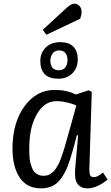

<svg xmlns="http://www.w3.org/2000/svg" viewBox="-20 -1010 605 1044"><path d="M342.8 -967.8Q368.2 -990.2 383.8 -990.2Q401.4 -990.2 412.6 -977.1Q423.8 -963.9 423.8 -944.8Q423.8 -930.7 416 -908.2L231.9 -820.8L212.9 -848.1ZM199.2 -679.2Q199.2 -721.7 228.3 -751.2Q257.3 -780.8 307.1 -780.8Q355 -780.8 378.9 -756.1Q402.8 -731.4 402.8 -687Q402.8 -641.1 373.8 -611.6Q344.7 -582 296.9 -582Q199.2 -582 199.2 -679.2ZM253.9 -680.2Q253.9 -657.2 264.6 -642.6Q275.4 -627.9 299.8 -627.9Q323.7 -627.9 335.4 -644Q347.2 -660.2 347.2 -684.1Q347.2 -706.5 335.9 -721.2Q324.7 -735.8 301.8 -735.8Q278.3 -735.8 266.1 -719.2Q253.9 -702.6 253.9 -680.2ZM465.8 -89.8Q465.8 -65.9 470.7 -56.4Q475.6 -46.9 491.2 -46.9Q510.7 -46.9 540 -71.8L564.9 -34.2Q545.9 -16.1 515.1 -1Q484.4 14.2 456.1 14.2Q427.7 14.2 411.6 0.5Q395.5 -13.2 391.1 -33.9Q386.7 -54.7 388.2 -85.9L404.8 -273.9L397.9 -274.9L376 -192.9Q361.3 -139.6 346.9 -103.8Q332.5 -67.9 312.3 -39.8Q292 -11.7 265.4 1.2Q238.8 14.2 203.1 14.2Q126 14.2 86.9 -44.7Q47.9 -103.5 47.9 -201.2Q47.9 -342.3 112.8 -431.6Q177.7 -521 277.8 -521Q343.3 -521 392.1 -496.1L461.9 -519L479 -511.2ZM215.8 -54.2Q226.6 -54.2 236.1 -56.4Q245.6 -58.6 254.2 -64.5Q262.7 -70.3 269.8 -76.4Q276.9 -82.5 284.2 -94.2Q291.5 -106 296.9 -115.5Q302.2 -125 308.8 -142.3Q315.4 -159.7 319.8 -172.4Q324.2 -185.1 331.1 -208.3Q337.9 -231.4 342.3 -247.1Q346.7 -262.7 354.5 -290.5Q359.4 -308.1 361.8 -316.9L395 -436Q376 -445.8 345 -452.9Q314 -460 287.1 -460Q221.2 -460 180.2 -388.9Q139.2 -317.9 139.2 -205.1Q139.2 -189.5 139.2 -181.9Q139.2 -174.3 140.6 -155.5Q142.1 -136.7 144.8 -126Q147.5 -115.2 153.1 -99.6Q158.7 -84 166.5 -75.4Q174.3 -66.9 187 -60.5Q199.7 -54.2 215.8 -54.2Z"/></svg>

Font: Literata Book
Style: Italic
Weight: 400
Italic angle: -3°
Designer: Latin by Veronika Burian and Jose Scaglione. Greek by Irene Vlachou. Cyrillic by Vera Evstafieva
Foundry: TypeTogether
Version: Version 1.003;PS 001.003;hotconv 1.0.88;makeotf.lib2.5.64775